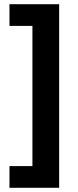

<svg xmlns="http://www.w3.org/2000/svg" viewBox="-20 -734 371 912"><path d="M134 55V-611H25V-714H261V158H25V55Z"/></svg>

Font: Noto Sans Adlam Unjoined New
Style: Bold
Weight: 700
Designer: Mark Jamra, Neil Patel
Foundry: JamraPatel LLC
Version: Version 3.000